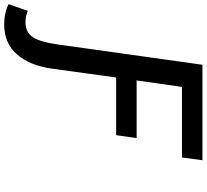

<svg xmlns="http://www.w3.org/2000/svg" viewBox="-373 -692 989 919"><g transform="rotate(90 121.5 -232.5)"><path d="M-221 242Q-132 242 -78.5 181.5Q-25 121 -10 17L33 -294H309L323 -392H47L78 -609H416L429 -707H-28L-124 -23Q-136 68 -159.5 104Q-183 140 -231 140Q-259 140 -286 129L-318 221Q-276 242 -221 242Z"/></g></svg>

Font: Brisa Sans Medium
Style: Italic
Weight: 600
Italic angle: -8°
Designer: Dalton Maag Ltd
Foundry: Dalton Maag Ltd
Version: Version 1.101;July 10, 2019;FontCreator 11.5.0.2425 64-bit